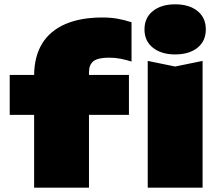

<svg xmlns="http://www.w3.org/2000/svg" viewBox="-20 -869 1006 889"><path d="M791 -617Q727 -617 688 -648Q649 -679 649 -733Q649 -787 688 -818Q727 -849 791 -849Q856 -849 894.5 -818Q933 -787 933 -733Q933 -679 894.5 -648Q856 -617 791 -617ZM485 -602Q433 -602 412.5 -585.5Q392 -569 392 -535V-522H577V-337H392V0H138V-337H25V-522H138Q139 -608 175 -667Q212 -727 282.5 -757.5Q353 -788 454 -788Q492 -788 523.5 -782.5Q555 -777 589 -766V-584Q564 -592 538.5 -597Q513 -602 485 -602ZM664 -587 791 -561 918 -587V0H664Z"/></svg>

Font: Bounded
Style: Regular
Weight: 900
Designer: Vlad Churkin
Version: Version 1.0